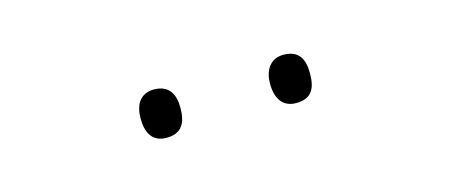

<svg xmlns="http://www.w3.org/2000/svg" viewBox="-24 -811 623 265"><g transform="rotate(-15 288.0 -678.5)"><path d="M166 -679C166 -658 174 -644 194 -644C216 -644 223 -658 223 -679C223 -698 216 -713 194 -713C174 -713 166 -698 166 -679ZM351 -679C351 -658 360 -644 379 -644C402 -644 408 -658 408 -679C408 -698 402 -713 379 -713C360 -713 351 -698 351 -679Z"/></g></svg>

Font: Noto Sans Ethiopic ExtraLight
Style: Regular
Weight: 200
Designer: Monotype Design Team
Foundry: Monotype Imaging Inc.
Version: Version 2.102